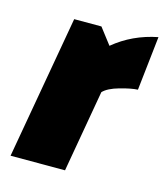

<svg xmlns="http://www.w3.org/2000/svg" viewBox="-85 -581 558 647"><g transform="rotate(15 194.5 -257.5)"><path d="M99 -500H194L237 -444Q302 -498 389 -515L368 -326Q345 -325 306 -314Q267 -303 251 -286L201 0H11Z"/></g></svg>

Font: Changa One
Style: Italic
Weight: 400
Italic angle: -12°
Designer: Eduardo Rodriguez Tunni
Foundry: Eduardo Rodriguez Tunni
Version: Version 1.003